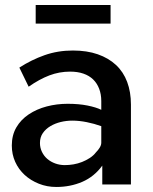

<svg xmlns="http://www.w3.org/2000/svg" viewBox="-20 -734 607 764"><path d="M387 0V-75Q355 -31 307.5 -10.5Q260 10 204 10Q167 10 134.5 -3Q102 -16 78 -38Q54 -60 40.5 -90Q27 -120 27 -155Q27 -196 45 -227Q63 -258 94.5 -279Q126 -300 166 -310.5Q206 -321 249 -321Q294 -321 328.5 -314Q363 -307 383 -297V-332Q383 -359 374.5 -381Q366 -403 350.5 -418Q335 -433 312 -441Q289 -449 259 -449Q216 -449 176.5 -434Q137 -419 94 -389L57 -465Q105 -496 157.5 -514.5Q210 -533 270 -533Q326 -533 369 -518Q412 -503 441.5 -475.5Q471 -448 486 -408Q501 -368 501 -318V0ZM362 -128Q371 -137 377 -147Q383 -157 383 -166V-232Q355 -242 325 -248Q295 -254 268 -254Q244 -254 221.5 -248.5Q199 -243 180.5 -232Q162 -221 150.5 -204.5Q139 -188 139 -165Q139 -146 147 -129.5Q155 -113 168.5 -101.5Q182 -90 200 -83.5Q218 -77 238 -77Q255 -77 272.5 -80Q290 -83 306.5 -89.5Q323 -96 337.5 -105.5Q352 -115 362 -128ZM122 -640V-714H420V-640Z"/></svg>

Font: Rising Sun SemiBold
Style: Regular
Weight: 600
Designer: Matt McInerney, Pablo Impallari, Rodrigo Fuenzalida (Raleway font), Stephen Hutchings (Greek), Cristiano Sobral (main ch
Foundry: The Rising Sun Project Authors
Version: Version 4.327; ttfautohint (v1.8.4.7-5d5b-dirty)